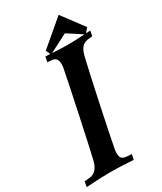

<svg xmlns="http://www.w3.org/2000/svg" viewBox="-235 -975 890 1055"><g transform="rotate(-30 210.5 -447.5)"><path d="M-13.2 1.5 -6.8 -31.7 29.3 -35.2Q76.7 -41 92.8 -109.4Q111.3 -189 149.4 -367.9Q187.5 -546.9 203.1 -627.4Q205.6 -640.6 205.6 -653.8Q205.6 -694.3 173.8 -697.8L142.6 -701.2L149.4 -733.9Q242.7 -727.5 288.6 -727.5Q338.9 -727.5 434.1 -733.9L427.7 -701.2L398.4 -697.8Q373.5 -694.8 358.6 -677.2Q343.8 -659.7 335.4 -623Q316.4 -543.5 278.3 -364.3Q240.2 -185.1 225.1 -105Q222.2 -90.8 222.2 -78.1Q222.2 -71.3 223.1 -65.7Q224.1 -60.1 224.9 -55.9Q225.6 -51.8 229 -48.3Q232.4 -44.9 233.9 -42.7Q235.4 -40.5 240.7 -38.8Q246.1 -37.1 248 -36.1Q250 -35.2 257.8 -34.4Q265.6 -33.7 267.8 -33.4Q270 -33.2 279.8 -32.5Q289.6 -31.7 292.5 -31.7L285.6 1Q190.9 -4.9 139.2 -4.9Q90.3 -4.9 -13.2 1.5ZM167 -759.8 326.7 -895.5 428.7 -758.8 402.3 -727.5 305.7 -790.5Q235.4 -754.9 181.6 -726.6Z"/></g></svg>

Font: Flanker
Style: Bold Italic
Weight: 700
Italic angle: -12°
Designer: Flanker
Version: Version 2.000